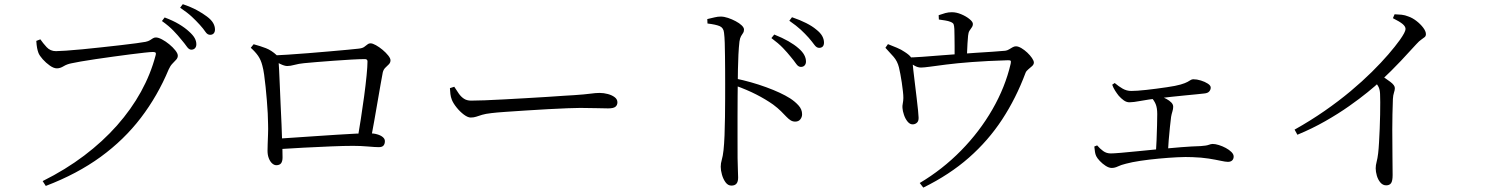

<svg xmlns="http://www.w3.org/2000/svg" viewBox="-20 -832 7000 905"><path d="M181.1 21.6Q289 -32.2 376.7 -98.5Q464.3 -164.7 531.6 -240.7Q598.8 -316.7 644.5 -399.6Q690.1 -482.4 713.2 -570.1Q716.6 -582 712.6 -584.5Q708.7 -587 700.7 -587Q690.2 -587 661.9 -583.9Q633.6 -580.8 594.9 -575.9Q556.2 -570.9 513.8 -565.1Q471.4 -559.3 431.7 -553.4Q391.9 -547.5 361.2 -542.2Q330.5 -536.8 316.5 -533.6Q295.7 -529.6 279.5 -519.7Q263.3 -509.8 248.2 -509.8Q233.3 -509.8 214.9 -522.8Q196.5 -535.8 181.4 -552.7Q166.4 -569.7 161.4 -582.2Q157.2 -593.3 154.8 -606Q152.4 -618.7 151.1 -639.2L170.2 -646.6Q182.5 -628.6 199.9 -609.7Q217.3 -590.9 243.7 -590.9Q258 -590.9 290.8 -593.2Q323.6 -595.4 367.6 -599.6Q411.6 -603.8 458.5 -609Q505.3 -614.2 548.3 -619Q591.3 -623.8 622.8 -628.2Q654.4 -632.6 666 -634.8Q679.1 -637.6 686.7 -642.4Q694.2 -647.2 700.5 -651.3Q706.7 -655.4 714.8 -655.4Q726.3 -655.4 743.6 -646.3Q760.8 -637.2 777.9 -623.2Q794.9 -609.2 806.5 -594.5Q818.1 -579.9 818.1 -569.6Q818.1 -559.1 810.3 -550.6Q802.5 -542 792.5 -531.8Q782.6 -521.6 775.1 -504.8Q723 -380.1 643.9 -276.5Q564.8 -172.9 454.2 -92.4Q343.7 -12 195.8 44.4ZM881.5 -597.8Q870.8 -597.8 860.7 -612.1Q850.6 -626.5 834.9 -645Q819.5 -664.5 797.9 -686.9Q776.4 -709.4 743.3 -732.9L756.1 -749.7Q795.3 -735.1 823.7 -718.1Q852.2 -701 870.8 -683.6Q889.8 -666.6 897.7 -652.3Q905.5 -638 905.5 -623.2Q905.5 -611.8 899.1 -604.8Q892.6 -597.8 881.5 -597.8ZM970.3 -667.9Q957.5 -667.9 948.2 -682.1Q938.8 -696.2 921.7 -715.2Q904.9 -733.8 884.5 -752.9Q864 -772.1 829.1 -795.8L841.6 -812.3Q880.3 -799.2 908.4 -783.9Q936.5 -768.5 955.4 -754.1Q975.9 -738.8 984.6 -723.6Q993.3 -708.5 993.3 -692.9Q993.3 -681.2 987.3 -674.6Q981.2 -667.9 970.3 -667.9Z M1665.2 -175.3Q1672.4 -217.3 1680.8 -271Q1689.2 -324.7 1696.4 -378.3Q1703.6 -431.9 1707.9 -476Q1712.2 -520 1712.2 -542.5Q1712.2 -553.4 1700.1 -553.4Q1676 -553.4 1636.5 -551.2Q1597.1 -549 1553 -545.7Q1508.9 -542.4 1471.4 -539.4Q1433.9 -536.4 1413.1 -534.2Q1388.5 -531.8 1368.3 -526.3Q1348.2 -520.8 1334 -520.8Q1320.9 -520.8 1300.4 -530.9Q1279.9 -540.9 1268.3 -549.3V-570.6Q1292.8 -571.8 1337.1 -574.4Q1381.4 -577 1433.1 -581.4Q1484.7 -585.8 1534 -589.9Q1583.3 -594 1619.9 -597.6Q1656.6 -601.2 1669.2 -602.6Q1686.9 -604.3 1695.8 -610.2Q1704.8 -616.2 1711.4 -622Q1718 -627.7 1726.8 -627.7Q1736.3 -627.7 1752.1 -618.9Q1767.8 -610.1 1783.3 -597.2Q1798.8 -584.3 1809.7 -570.6Q1820.6 -557 1820.6 -548Q1820.6 -536.8 1812.9 -529Q1805.3 -521.2 1796.5 -513Q1787.8 -504.7 1784.3 -491Q1780.7 -472.7 1774.4 -437Q1768.1 -401.3 1760.4 -356.2Q1752.7 -311.1 1744.3 -263.7Q1736 -216.3 1727.8 -173.8ZM1282.3 -53.3Q1272.5 -53.3 1262.9 -61.7Q1253.3 -70.1 1247.2 -85.6Q1241 -101.1 1241 -121.1Q1241 -131.4 1241.7 -152.8Q1242.4 -174.2 1243.4 -199.3Q1244.4 -224.5 1243.6 -246Q1243.6 -268.7 1242 -297.9Q1240.4 -327.1 1237.8 -359Q1235.2 -390.9 1232 -421.9Q1228.8 -452.9 1225.1 -479.5Q1221.4 -506 1216.4 -523.5Q1209.8 -549.7 1196.6 -568.8Q1183.4 -587.8 1162 -606.8L1175.5 -623.5Q1207.2 -614.9 1233.4 -604.9Q1259.6 -594.8 1284.5 -571.6Q1290.1 -566.4 1291.1 -561.4Q1292 -556.5 1293 -545.9Q1294 -532.3 1295.7 -500.4Q1297.3 -468.5 1299 -426.1Q1300.7 -383.7 1302.8 -337.2Q1304.9 -290.7 1307 -246Q1309 -201.2 1309.8 -166.4Q1310.6 -143.9 1311.2 -127.4Q1311.8 -111 1311.8 -89.7Q1311.8 -71.8 1304.9 -62.5Q1297.9 -53.3 1282.3 -53.3ZM1280.9 -177.8Q1318.3 -180 1366.8 -183.5Q1415.3 -186.9 1467.4 -190.3Q1519.6 -193.7 1568.7 -197Q1617.8 -200.4 1657.4 -202.1Q1696.9 -203.8 1719.9 -203.8Q1740.9 -203.8 1757.7 -198.9Q1774.5 -194.1 1784.3 -185.8Q1794.2 -177.5 1794.2 -166.8Q1794.2 -153.8 1787.8 -146.1Q1781.4 -138.4 1765.3 -138.4Q1748.9 -138.4 1714.1 -141.5Q1679.4 -144.5 1644.4 -144.5Q1602.4 -144.5 1541.3 -142Q1480.2 -139.5 1412.2 -136Q1344.3 -132.5 1281.1 -128.3Z M2198.6 -278Q2185.1 -278 2166.6 -291.7Q2148.2 -305.5 2132.6 -324.9Q2117 -344.2 2110 -361.1Q2104.5 -375.4 2103 -388.7Q2101.4 -402.1 2100.7 -416.5L2121.2 -423.1Q2131.9 -406.1 2142.4 -391.1Q2152.8 -376.1 2166.6 -366.9Q2180.3 -357.7 2200.6 -357.7Q2223.3 -357.7 2264.2 -359.2Q2305.1 -360.7 2355.8 -363.5Q2406.6 -366.3 2459.4 -369.3Q2512.2 -372.3 2559.7 -375.3Q2607.3 -378.3 2641 -380.8Q2674.6 -383.3 2686.1 -383.5Q2736.1 -386.9 2762 -390.4Q2787.8 -394 2806.6 -394Q2826 -394 2845.5 -388.7Q2864.9 -383.4 2877.5 -373.7Q2890.2 -363.9 2890.2 -349.8Q2890.2 -336.4 2880.9 -328.8Q2871.7 -321.1 2846.2 -321.1Q2819.9 -321.1 2790.6 -322.2Q2761.2 -323.3 2715.3 -323.3Q2696.6 -323.3 2655.6 -321.8Q2614.5 -320.3 2562.4 -317.4Q2510.2 -314.5 2457.9 -311.1Q2405.5 -307.7 2362.1 -304.7Q2318.7 -301.7 2296.5 -298.9Q2268.3 -295.7 2252.2 -290.8Q2236 -285.8 2224.6 -281.9Q2213.3 -278 2198.6 -278Z M3755 -516.6Q3742.7 -516.6 3732.6 -531.3Q3722.5 -546 3706.8 -564.6Q3691.4 -584 3670.2 -606.1Q3649.1 -628.1 3616 -652.5L3629.5 -669.2Q3668 -653.9 3696.4 -637.6Q3724.8 -621.3 3743.5 -604.7Q3762.5 -588.5 3770.7 -573Q3779 -557.6 3779 -542Q3779 -530.5 3772.5 -523.5Q3766.1 -516.6 3755 -516.6ZM3427.4 42.8Q3411.4 42.8 3400.2 27.7Q3389 12.5 3383.1 -8.2Q3377.2 -29 3377.2 -46Q3377.2 -62.4 3382.2 -79Q3387.2 -95.6 3390.4 -124.3Q3393.4 -152.3 3395.1 -193.5Q3396.7 -234.7 3397.3 -280.4Q3397.9 -326 3398 -367.9Q3398.1 -409.7 3398.1 -438.2Q3398.1 -468.6 3397.9 -502.4Q3397.7 -536.2 3397.3 -568.9Q3397 -601.7 3396.1 -630.2Q3395.2 -658.7 3392.8 -677.1Q3390.7 -700.7 3372.5 -708.7Q3354.2 -716.6 3314.8 -721.2L3313.8 -742.1Q3332.8 -746.5 3348.2 -750.2Q3363.5 -753.9 3376.9 -753.9Q3392.9 -753.9 3411.6 -747.6Q3430.2 -741.4 3447.6 -732.1Q3465.1 -722.9 3476 -712.4Q3486.9 -701.9 3486.9 -692.7Q3486.9 -682.8 3482.3 -676.3Q3477.8 -669.8 3472.8 -661.3Q3467.8 -652.7 3465.4 -635.9Q3462.4 -609.6 3460.6 -574.6Q3458.9 -539.6 3458.3 -504.5Q3457.7 -469.3 3457.5 -440.8Q3457.3 -419.8 3456.8 -378.4Q3456.3 -336.9 3456.4 -285.5Q3456.5 -234 3456.4 -181.8Q3456.4 -129.7 3456.6 -86.4Q3457 -53.3 3458.1 -30.8Q3459.2 -8.2 3459.2 4.7Q3459.2 24.5 3451.4 33.6Q3443.7 42.8 3427.4 42.8ZM3728.2 -258.8Q3716.4 -258.8 3706.8 -264.8Q3697.2 -270.7 3686.6 -281.8Q3676.1 -292.8 3661.3 -307.7Q3646.5 -322.5 3624 -339.3Q3588.6 -364.2 3544.8 -386.6Q3501 -409 3446.1 -428.6V-462Q3521 -446.6 3591.2 -421Q3661.4 -395.4 3704.2 -368.4Q3727.2 -353.5 3743.9 -335Q3760.7 -316.5 3760.7 -293.5Q3760.7 -280.1 3752.4 -269.5Q3744 -258.8 3728.2 -258.8ZM3840.9 -606.4Q3828.9 -606.4 3818.4 -620.9Q3807.9 -635.4 3791.5 -654.4Q3774.8 -673 3754.7 -691.8Q3734.6 -710.5 3700.5 -734.2L3713.1 -750.8Q3751.7 -737.7 3780.2 -723.1Q3808.7 -708.6 3826.8 -693.3Q3846.6 -678 3855.3 -662.5Q3863.9 -647 3863.9 -631.3Q3863.9 -618.9 3857.9 -612.6Q3851.8 -606.4 3840.9 -606.4Z M4315.2 30.6Q4422.4 -33.1 4509.9 -122.2Q4597.4 -211.3 4657.9 -316.5Q4718.4 -421.6 4743.8 -531.5Q4746 -542.4 4743.8 -545.3Q4741.5 -548.2 4731.1 -548Q4631.6 -545 4560.1 -539.5Q4488.7 -534 4440.2 -527.8Q4391.8 -521.6 4363.1 -517.6Q4334.3 -513.6 4321.2 -513.6Q4306.3 -513.6 4292.4 -521.5Q4278.6 -529.4 4254 -543.8L4253.4 -560.8Q4284.8 -561.2 4328.4 -564.3Q4372 -567.5 4418.8 -571.3Q4465.6 -575.2 4506 -577.8Q4541.2 -580.8 4581.1 -583.2Q4621.1 -585.6 4657.6 -588.1Q4694.2 -590.6 4718.2 -592.8Q4727.6 -594 4736 -599.2Q4744.4 -604.3 4752.6 -609Q4760.7 -613.7 4768.7 -613.7Q4779.8 -613.7 4794.3 -605.2Q4808.7 -596.7 4822.1 -584.1Q4835.4 -571.5 4844.3 -558.5Q4853.2 -545.5 4853.2 -537.1Q4853.2 -528.4 4845 -520.7Q4836.9 -513.1 4827.2 -505.4Q4817.4 -497.7 4813.8 -488.3Q4769.3 -369.1 4703.8 -269.1Q4638.3 -169.1 4547 -88.8Q4455.8 -8.6 4332 52.3ZM4283.3 -245.8Q4269.5 -245 4258.4 -258.3Q4247.3 -271.5 4241 -290.3Q4234.6 -309.1 4233.8 -323.2Q4232.8 -332 4235.3 -344.4Q4237.8 -356.8 4238 -370.2Q4238.2 -382.6 4235.9 -401.9Q4233.7 -421.2 4230.6 -443Q4227.4 -464.8 4223.7 -483.8Q4220 -502.8 4217.2 -514.4Q4210.1 -543.4 4191.8 -564.5Q4173.4 -585.6 4153.4 -606.8L4165.4 -624Q4187.3 -615.2 4207.7 -606.9Q4228.1 -598.5 4244.6 -587Q4266.6 -572.8 4273.5 -562.5Q4280.5 -552.3 4281.7 -534.2Q4281.9 -527.6 4285 -501.2Q4288 -474.8 4292.3 -439.7Q4296.6 -404.6 4300.7 -370.1Q4304.9 -335.5 4307.4 -310.2Q4309.8 -284.8 4309.8 -278.5Q4310.6 -262.2 4302.8 -254.4Q4295.1 -246.6 4283.3 -245.8ZM4479.6 -549.2Q4479.6 -555.2 4479.6 -573.4Q4479.6 -591.7 4479.6 -615.3Q4479.6 -639 4479.1 -661Q4478.6 -683 4478.4 -695.5Q4477.4 -711.7 4474.8 -717.9Q4472.2 -724.2 4460.2 -729Q4450.5 -733.1 4435.5 -735.5Q4420.4 -738 4405.4 -740L4404.4 -760.4Q4421.8 -766.6 4436.2 -770.5Q4450.6 -774.4 4466.8 -774.4Q4488.2 -774.4 4511.1 -764.7Q4534 -755.1 4549.8 -742.1Q4565.7 -729.1 4565.7 -719.3Q4565.7 -709.8 4560.3 -702.6Q4554.9 -695.4 4549.7 -687.1Q4544.5 -678.8 4543.1 -663.6Q4541.7 -648.6 4540.3 -627.1Q4539 -605.6 4538.3 -584.9Q4537.6 -564.2 4537.6 -549.8Z M5219.8 -40.4Q5207.3 -40.4 5191.8 -50.2Q5176.4 -60.1 5163.8 -73.5Q5151.3 -86.9 5146.9 -96.4Q5142.9 -105.2 5141.3 -115.4Q5139.6 -125.7 5138.1 -141.4L5151.4 -146.7Q5164.3 -131.5 5179.7 -120.2Q5195.2 -108.8 5215.5 -108.8Q5228.8 -108.8 5263.3 -111.7Q5297.8 -114.6 5345 -119.4Q5392.1 -124.2 5444.3 -129.2Q5496.6 -134.2 5547.3 -138.2Q5598.1 -142.2 5639.4 -143.4Q5666.7 -145.2 5677.5 -149.4Q5688.2 -153.5 5696.1 -153.5Q5708.5 -153.5 5725.2 -148.3Q5741.9 -143.2 5758 -134.5Q5774 -125.8 5784.5 -115.4Q5794.9 -104.9 5794.9 -94.3Q5794.9 -82.7 5787.9 -75.9Q5780.8 -69.1 5767.7 -69.1Q5756.6 -69.1 5733.6 -74.2Q5710.6 -79.2 5677.1 -84.6Q5643.5 -89.9 5600.6 -91.3Q5570.5 -92.8 5528.7 -90.7Q5486.9 -88.6 5441.5 -84.3Q5396.1 -80.1 5355.5 -74Q5314.8 -67.9 5286.9 -60.3Q5263.4 -54.5 5249 -47.4Q5234.6 -40.4 5219.8 -40.4ZM5428.1 -108Q5430.1 -135.2 5431.5 -170.9Q5432.9 -206.5 5433.8 -240.5Q5434.7 -274.5 5434.7 -294.6Q5434.7 -323.4 5427.3 -341.3Q5419.9 -359.3 5403.5 -376.5L5414.6 -388.8Q5430.3 -385 5447.1 -379.1Q5463.8 -373.2 5478 -365.7Q5492.1 -358.1 5501 -348.9Q5509.9 -339.8 5509.9 -328.9Q5509.9 -318.3 5506.2 -306.6Q5502.4 -294.8 5500 -281Q5497.6 -262.8 5494.5 -233Q5491.4 -203.3 5488.7 -170.8Q5486.1 -138.3 5484.7 -109.9ZM5303.8 -349.8Q5289.7 -349.8 5277 -358.9Q5264.3 -368 5253.3 -380.5Q5244.9 -391 5236.2 -404.5Q5227.6 -417.9 5222.4 -432.7L5234.2 -440.7Q5252.6 -425.1 5271.5 -414.2Q5290.5 -403.3 5312.3 -403.3Q5337.7 -403.3 5382.7 -408.2Q5427.7 -413.1 5480.2 -420.9Q5522.3 -426.9 5544.9 -433.6Q5567.6 -440.3 5577.8 -446.2Q5588 -452 5592.9 -455.2Q5597.9 -458.4 5605.4 -458.4Q5621.6 -458.4 5640.6 -452.5Q5659.5 -446.7 5673.1 -437.8Q5686.8 -428.9 5686.8 -419.2Q5686.8 -409.1 5679.7 -400.9Q5672.7 -392.7 5655.6 -391.3Q5643.6 -389.7 5619.6 -387.5Q5595.6 -385.2 5565.2 -382.2Q5534.9 -379.3 5502.6 -375.8Q5470.2 -372.3 5440.6 -368.6Q5392.2 -363.2 5357.1 -356.5Q5321.9 -349.8 5303.8 -349.8Z M6082.1 -221Q6158.1 -263.7 6224 -309.5Q6289.9 -355.3 6345.8 -402Q6401.6 -448.8 6446.2 -492.9Q6490.7 -537 6523.8 -575.4Q6556.9 -613.8 6578.3 -643.7Q6605.1 -681.6 6605.1 -695.3Q6605.1 -707.1 6591.4 -718.7Q6577.7 -730.2 6545.5 -746.3L6553.5 -764.7Q6570.1 -764.3 6586.4 -762.6Q6602.6 -760.8 6618.3 -754.4Q6637.7 -747.8 6656.6 -733.1Q6675.6 -718.4 6688.4 -701.4Q6701.1 -684.4 6701.1 -671.3Q6701.1 -662.2 6695.5 -657.3Q6689.9 -652.3 6679.8 -645.7Q6669.6 -639.1 6655.6 -623.5Q6625.6 -590.3 6582.9 -544.8Q6540.2 -499.4 6483.1 -446Q6462.7 -427 6426 -397.1Q6389.3 -367.2 6339.2 -331.9Q6289.1 -296.5 6227.2 -261.2Q6165.3 -225.8 6095.3 -196.9ZM6513.9 41.6Q6497.9 41.6 6486.7 28.4Q6475.5 15.3 6469.9 -3.6Q6464.4 -22.5 6464.4 -38.8Q6464.4 -53 6468.7 -68.9Q6473 -84.7 6476 -109.5Q6478.4 -130.1 6480.1 -160.6Q6481.8 -191.1 6483.3 -225.1Q6484.8 -259.1 6485.3 -291.9Q6485.8 -324.6 6485.8 -350.6Q6485.8 -376.6 6485 -389.6Q6484.2 -408.7 6478.3 -421.4Q6472.4 -434.1 6454.9 -453.3L6485.4 -479.4Q6511.8 -462 6533.3 -446.2Q6554.7 -430.3 6554.7 -416.7Q6554.7 -407.3 6550.6 -395.5Q6546.5 -383.7 6545.5 -365.5Q6542.7 -292.8 6542.6 -221.7Q6542.6 -150.6 6543.4 -94Q6544.2 -37.4 6544.2 -7Q6544.2 20.6 6537 31.1Q6529.7 41.6 6513.9 41.6Z"/></svg>

Font: Noto Serif KR ExtraLight
Style: Regular
Weight: 200
Designer: Ryoko NISHIZUKA 西塚涼子 (kana & ideographs); Frank Grießhammer (Latin, Greek & Cyrillic); Wenlong ZHANG 张文龙 (bopomofo); San
Foundry: Adobe
Version: Version 2.002-H1;hotconv 1.1.0;makeotfexe 2.6.0